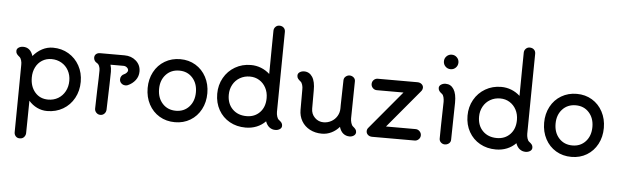

<svg xmlns="http://www.w3.org/2000/svg" viewBox="-63 -1141 5379 1672"><g transform="rotate(5 2626.5 -305.5)"><path d="M637 -255Q637 -176 602 -112Q567 -48 505.5 -12Q444 24 367 24Q320 24 278.5 4Q237 -16 206 -52L204 102Q202 232 202 233Q201 252 187.5 267Q174 282 150 282Q128 282 115 267.5Q102 253 102 233Q102 181 106 -141Q106 -231 108 -357Q109 -376 103 -396.5Q97 -417 86 -425Q71 -437 63 -447.5Q55 -458 55 -474Q55 -493 72 -504Q89 -515 111 -515Q175 -515 198 -442Q232 -483 276.5 -506.5Q321 -530 371 -530Q447 -530 507.5 -494Q568 -458 602.5 -395.5Q637 -333 637 -255ZM537 -255Q537 -305 515 -345Q493 -385 454 -407.5Q415 -430 367 -430Q321 -430 285 -407.5Q249 -385 229 -345Q209 -305 209 -255Q209 -176 252.5 -126Q296 -76 367 -76Q416 -76 454.5 -99Q493 -122 515 -163Q537 -204 537 -255Z M1139 -389Q1139 -346 1113.5 -312.5Q1088 -279 1046 -261Q1037 -258 1027 -258Q1006 -258 991 -272Q976 -286 976 -307Q976 -323 985 -336Q994 -349 1008 -354Q1020 -359 1029.5 -369.5Q1039 -380 1039 -389Q1039 -404 1026 -415Q1013 -426 996 -426H882Q891 -397 891 -365Q891 -312 882 -33Q881 -12 867 2.5Q853 17 832 17Q811 17 796.5 2Q782 -13 782 -33L786 -191Q791 -319 791 -368Q791 -389 783.5 -406.5Q776 -424 762 -431Q749 -438 742 -450Q735 -462 735 -475Q735 -495 748.5 -506.5Q762 -518 783 -518H996Q1057 -518 1098 -481.5Q1139 -445 1139 -389Z M1222 -252Q1222 -330 1255.5 -393Q1289 -456 1349 -491.5Q1409 -527 1484 -527Q1559 -527 1618 -491.5Q1677 -456 1710.5 -393Q1744 -330 1744 -252Q1744 -173 1710.5 -110Q1677 -47 1618 -11.5Q1559 24 1484 24Q1408 24 1348.5 -11.5Q1289 -47 1255.5 -110Q1222 -173 1222 -252ZM1644 -252Q1644 -329 1599.5 -378Q1555 -427 1484 -427Q1412 -427 1367 -378Q1322 -329 1322 -252Q1322 -174 1367 -125Q1412 -76 1484 -76Q1555 -76 1599.5 -125Q1644 -174 1644 -252Z M2417 -26Q2417 -7 2400 4Q2383 15 2361 15Q2332 15 2309.5 -2Q2287 -19 2275 -53Q2242 -19 2197.5 -1Q2153 17 2101 17Q2023 17 1961.5 -17.5Q1900 -52 1865 -114Q1830 -176 1830 -255Q1830 -332 1865.5 -395Q1901 -458 1963 -494Q2025 -530 2101 -530Q2148 -530 2190 -513.5Q2232 -497 2266 -466Q2268 -618 2268 -680Q2270 -844 2270 -844Q2270 -864 2284 -878.5Q2298 -893 2318 -893Q2341 -893 2355.5 -879.5Q2370 -866 2370 -844L2366 -507L2362 -143Q2362 -123 2368 -103Q2374 -83 2385 -75Q2401 -63 2409 -52.5Q2417 -42 2417 -26ZM2262 -255Q2262 -305 2241 -344.5Q2220 -384 2183.5 -406.5Q2147 -429 2101 -429Q2053 -429 2014 -406.5Q1975 -384 1953 -344Q1931 -304 1931 -255Q1931 -177 1978 -130Q2025 -83 2101 -83Q2172 -83 2217 -130Q2262 -177 2262 -255Z M3064 -25Q3063 -7 3047 4Q3031 15 3010 15Q2978 15 2954.5 -4Q2931 -23 2920 -61Q2891 -27 2851.5 -7.5Q2812 12 2768 12Q2709 12 2662.5 -12.5Q2616 -37 2590.5 -80.5Q2565 -124 2565 -179V-357Q2566 -376 2560 -396.5Q2554 -417 2543 -425Q2528 -437 2520 -447.5Q2512 -458 2512 -474Q2512 -493 2529 -504Q2546 -515 2568 -515Q2613 -515 2639.5 -475Q2666 -435 2665 -356V-199Q2665 -151 2697 -119.5Q2729 -88 2773 -88Q2810 -88 2841.5 -105.5Q2873 -123 2891.5 -154Q2910 -185 2910 -223V-249Q2914 -446 2915 -469Q2916 -489 2931.5 -501.5Q2947 -514 2965 -514Q2984 -514 2999.5 -501.5Q3015 -489 3015 -468Q3015 -409 3012 -275L3010 -143Q3010 -124 3016 -103.5Q3022 -83 3033 -74Q3048 -62 3056 -51.5Q3064 -41 3064 -25Z M3578 -99Q3598 -99 3613 -84Q3628 -69 3628 -49Q3628 -28 3613 -13.5Q3598 1 3578 1H3207Q3184 1 3169.5 -12Q3155 -25 3155 -44Q3155 -62 3168 -76L3445 -407H3212Q3191 -407 3176.5 -422Q3162 -437 3162 -457Q3162 -478 3176.5 -492.5Q3191 -507 3212 -507H3558Q3580 -507 3594.5 -495Q3609 -483 3610 -466Q3610 -445 3596 -430L3319 -99Z M3772 -709Q3772 -735 3790.5 -753.5Q3809 -772 3836 -772Q3862 -772 3880.5 -753.5Q3899 -735 3899 -709Q3899 -682 3880.5 -663.5Q3862 -645 3836 -645Q3809 -645 3790.5 -663.5Q3772 -682 3772 -709ZM3794 -35Q3794 -105 3800 -357Q3800 -378 3795 -397.5Q3790 -417 3779 -425Q3764 -436 3756 -446.5Q3748 -457 3747 -473Q3747 -492 3764.5 -503.5Q3782 -515 3805 -515Q3850 -515 3875.5 -475Q3901 -435 3900 -358Q3894 -102 3894 -35Q3894 -13 3878 -0.5Q3862 12 3842 12Q3824 12 3809 -1Q3794 -14 3794 -35Z M4605 -26Q4605 -7 4588 4Q4571 15 4549 15Q4520 15 4497.5 -2Q4475 -19 4463 -53Q4430 -19 4385.5 -1Q4341 17 4289 17Q4211 17 4149.5 -17.5Q4088 -52 4053 -114Q4018 -176 4018 -255Q4018 -332 4053.5 -395Q4089 -458 4151 -494Q4213 -530 4289 -530Q4336 -530 4378 -513.5Q4420 -497 4454 -466Q4456 -618 4456 -680Q4458 -844 4458 -844Q4458 -864 4472 -878.5Q4486 -893 4506 -893Q4529 -893 4543.5 -879.5Q4558 -866 4558 -844L4554 -507L4550 -143Q4550 -123 4556 -103Q4562 -83 4573 -75Q4589 -63 4597 -52.5Q4605 -42 4605 -26ZM4450 -255Q4450 -305 4429 -344.5Q4408 -384 4371.5 -406.5Q4335 -429 4289 -429Q4241 -429 4202 -406.5Q4163 -384 4141 -344Q4119 -304 4119 -255Q4119 -177 4166 -130Q4213 -83 4289 -83Q4360 -83 4405 -130Q4450 -177 4450 -255Z M4688 -252Q4688 -330 4721.5 -393Q4755 -456 4815 -491.5Q4875 -527 4950 -527Q5025 -527 5084 -491.5Q5143 -456 5176.5 -393Q5210 -330 5210 -252Q5210 -173 5176.5 -110Q5143 -47 5084 -11.5Q5025 24 4950 24Q4874 24 4814.5 -11.5Q4755 -47 4721.5 -110Q4688 -173 4688 -252ZM5110 -252Q5110 -329 5065.5 -378Q5021 -427 4950 -427Q4878 -427 4833 -378Q4788 -329 4788 -252Q4788 -174 4833 -125Q4878 -76 4950 -76Q5021 -76 5065.5 -125Q5110 -174 5110 -252Z"/></g></svg>

Font: Tsukimi Rounded SemiBold
Style: Regular
Weight: 600
Designer: Takashi Funayama
Foundry: Takashi Funayama
Version: Version 1.032; ttfautohint (v1.8.3)